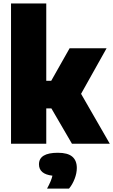

<svg xmlns="http://www.w3.org/2000/svg" viewBox="-20 -828 652 1106"><path d="M394.5 0 276 -203.5H246.5V0H43.5V-808H246.5V-362.5H275L381 -550H594L447 -287.5L612.5 0ZM422.5 139.5Q422.5 169.5 409.8 202.5Q397 235.5 377.5 258.5H251Q264 234.5 271.2 217Q278.5 199.5 282 184Q204.5 175 204.5 118.5Q204.5 52 313.5 52Q370 52 396.2 74.2Q422.5 96.5 422.5 139.5Z"/></svg>

Font: Encode Sans SemiCondensed Black
Style: Regular
Weight: 900
Width: 4
Designer: Multiple Designers
Foundry: Impallari Type
Version: Version 2.000